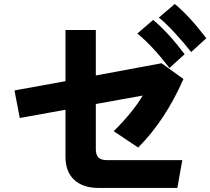

<svg xmlns="http://www.w3.org/2000/svg" viewBox="-20 -923 1043 952"><path d="M455.1 -407.2V-183.6Q455.1 -154.3 468.3 -141.6Q481.4 -128.9 511.7 -128.9H883.8L859.4 8.8H467.8Q391.6 8.8 348.1 -31.2Q304.7 -71.3 304.7 -145.5V-378.9L78.1 -337.9L51.8 -474.6L304.7 -520.5V-774.4H455.1V-548.8L781.2 -609.4L889.6 -531.2Q798.8 -325.2 665 -191.4L543.9 -272.5Q641.6 -370.1 687.5 -449.2ZM767.6 -835.9 846.7 -903.3Q919.9 -842.8 1002.9 -733.4L927.7 -665Q893.6 -709 847.7 -758.8Q801.8 -808.6 767.6 -835.9ZM661.1 -756.8 739.3 -824.2Q812.5 -763.7 895.5 -654.3L820.3 -585.9Q734.4 -697.3 661.1 -756.8Z"/></svg>

Font: Gothic A1 Black
Style: Regular
Weight: 900
Version: Version 2.50